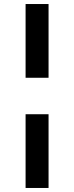

<svg xmlns="http://www.w3.org/2000/svg" viewBox="-20 -829 368 953"><path d="M221 -809H107V-443H221ZM221 -262H107V104H221Z"/></svg>

Font: Fira Sans Condensed Medium
Style: Regular
Weight: 500
Width: 3
Designer: Carrois Corporate & Edenspiekermann AG
Foundry: Carrois Corporate GbR & Edenspiekermann AG
Version: Version 4.202;PS 004.202;hotconv 1.0.88;makeotf.lib2.5.64775